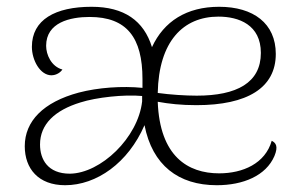

<svg xmlns="http://www.w3.org/2000/svg" viewBox="-20 -534 889 566"><path d="M781 -119C762 -52 696 -23 626 -23C534 -23 451 -73 445 -234C478 -228 514 -224 559 -224C709 -224 793 -275 793 -375C793 -465 727 -514 626 -514C530 -514 463 -471 428 -395C404 -473 346 -514 250 -514C143 -514 74 -476 74 -396C74 -357 98 -312 132 -312C140 -312 155 -316 164 -329C131 -338 116 -373 116 -399C116 -468 187 -484 244 -484C354 -484 400 -423 400 -301V-275C340 -281 269 -276 212 -261C108 -233 53 -177 53 -103C53 -37 93 12 172 12C265 12 358 -54 406 -165C429 -47 506 12 619 12C697 12 764 -16 789 -74C801 -103 793 -113 781 -119ZM624 -485C684 -485 749 -461 749 -378C749 -290 678 -252 560 -252C526 -252 481 -255 445 -260C448 -412 520 -485 624 -485ZM186 -22C121 -22 98 -64 98 -108C98 -168 142 -209 217 -232C264 -247 346 -256 399 -251C399 -249 399 -247 399 -245V-235C387 -128 277 -23 186 -22Z"/></svg>

Font: Arima Koshi ExtraLight
Style: Regular
Weight: 275
Designer: Joana Correia and Natanael Gama
Foundry: NDISCOVER
Version: Version 1.019;PS 001.019;hotconv 1.0.88;makeotf.lib2.5.64775